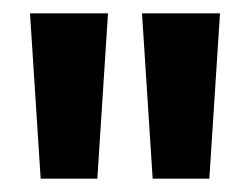

<svg xmlns="http://www.w3.org/2000/svg" viewBox="-20 -728 375 288"><path d="M41 -460 25 -708H142L126 -460ZM209 -460 193 -708H310L294 -460Z"/></svg>

Font: Bricolage Grotesque SemiBold
Style: Regular
Weight: 600
Designer: Mathieu Triay
Foundry: Atelier Triay
Version: Version 1.000;gftools[0.9.30]